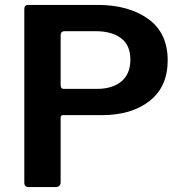

<svg xmlns="http://www.w3.org/2000/svg" viewBox="-20 -762 746 782"><path d="M394 -293H237Q227 -293 227 -283V-20Q227 0 205 0H97Q79 0 79 -18V-725Q79 -742 94 -742H377Q504 -742 583.5 -685Q663 -628 663 -516Q663 -409 589.5 -351Q516 -293 394 -293ZM369 -635H244Q227 -635 227 -619V-417Q227 -408 230 -404Q233 -400 240 -400H375Q438 -400 474.5 -430.5Q511 -461 511 -519Q511 -578 473 -606.5Q435 -635 369 -635Z"/></svg>

Font: n
Style: Regular
Weight: 600
Designer: Pablo Impallari, Rodrigo Fuenzalida
Foundry: Impallari Type
Version: Version 1.002; ttfautohint (v1.5)